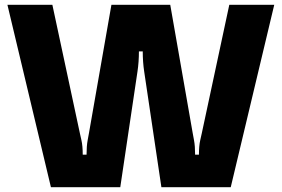

<svg xmlns="http://www.w3.org/2000/svg" viewBox="-20 -783 1178 803"><path d="M193 0 11 -763H199L314 -226Q315 -221 320.5 -197Q326 -173 326 -136H342Q342 -172 346.5 -196Q351 -220 352 -226L446 -763H692L786 -226Q787 -220 791.5 -196Q796 -172 796 -136H812Q812 -173 817.5 -197Q823 -221 824 -226L939 -763H1127L945 0H655L583 -484Q577 -524 577 -568H561Q561 -524 555 -484L483 0Z"/></svg>

Font: Open Sauce Sans Black
Style: Regular
Weight: 900
Designer: Alfredo Marco Pradil
Foundry: Creative Sauce Fz LLC
Version: Version 1.477